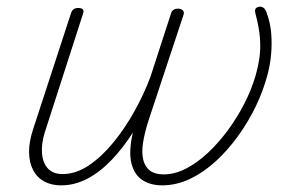

<svg xmlns="http://www.w3.org/2000/svg" viewBox="-20 -539 903 578"><path d="M164 19Q135 19 113.5 7.5Q92 -4 80 -26.5Q68 -49 67.5 -80.5Q67 -112 80 -151L194 -500Q197 -508 202 -511.5Q207 -515 216 -515Q226 -515 229.5 -510.5Q233 -506 230 -498L115 -141Q104 -106 106.5 -77Q109 -48 124.5 -31.5Q140 -15 168 -15Q209 -15 248 -41.5Q287 -68 322 -111Q357 -154 385.5 -205.5Q414 -257 433 -308L495 -499Q497 -506 502.5 -509.5Q508 -513 516 -513Q524 -513 529.5 -508.5Q535 -504 533 -496L428 -179Q415 -139 410.5 -108.5Q406 -78 411.5 -57Q417 -36 432 -25Q447 -14 473 -14Q506 -14 540 -31.5Q574 -49 606 -79Q638 -109 666 -147Q694 -185 715.5 -227Q737 -269 749 -310Q757 -338 761 -365.5Q765 -393 762.5 -425Q760 -457 749 -498Q747 -505 748 -509.5Q749 -514 753.5 -516.5Q758 -519 764 -519Q769 -519 774 -515Q779 -511 783 -500Q794 -470 796.5 -438Q799 -406 796 -374Q793 -342 785 -313Q773 -267 750.5 -220Q728 -173 697 -130Q666 -87 629.5 -53.5Q593 -20 552 -0.5Q511 19 468 19Q433 19 408.5 3Q384 -13 375.5 -48Q367 -83 380 -140Q350 -93 315.5 -57Q281 -21 243 -1Q205 19 164 19Z"/></svg>

Font: Playwrite US Trad Thin
Style: Regular
Weight: 250
Designer: Veronika Burian, José Scaglione
Foundry: TypeTogether
Version: Version 1.003